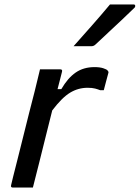

<svg xmlns="http://www.w3.org/2000/svg" viewBox="-20 -844 629 864"><path d="M128 0H38Q27 0 30 -11Q31 -17 39 -48.5Q47 -80 59 -127.5Q71 -175 84.5 -229.5Q98 -284 111.5 -337.5Q125 -391 136 -433Q144 -465 150 -490.5Q156 -516 160 -532H251Q262 -532 259 -521Q256 -507 250.5 -487.5Q245 -468 239 -443H256Q285 -493 320.5 -517.5Q356 -542 405 -542Q429 -542 444.5 -537Q460 -532 464 -527Q469 -522 468 -517Q462 -496 457.5 -478Q453 -460 447 -438H431Q421 -442 408 -445.5Q395 -449 374 -449Q332 -449 295.5 -427Q259 -405 215 -347Q201 -292 186 -231Q171 -170 156 -110.5Q141 -51 128 0ZM475 -824H581Q588 -824 588.5 -818Q589 -812 583 -807Q552 -777 526 -752.5Q500 -728 472.5 -702.5Q445 -677 410 -644Q402 -636 391 -636H311Q351 -681 393 -728.5Q435 -776 475 -824Z"/></svg>

Font: Recursive Sn Lnr St
Style: Italic
Weight: 400
Italic angle: -15°
Version: Version 1.079;hotconv 1.0.112;makeotfexe 2.5.65598; ttfautoh